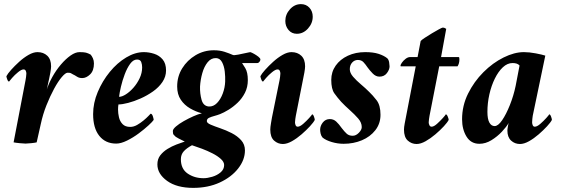

<svg xmlns="http://www.w3.org/2000/svg" viewBox="-20 -691 2729 932"><path d="M366 -438Q387 -438 397 -435.5Q407 -433 420 -426Q426 -419 431 -408Q436 -397 436 -383Q436 -348 417.5 -330Q399 -312 379 -312Q364 -312 353.5 -319Q343 -326 334 -330Q327 -334 323.5 -336Q320 -338 308 -338Q298 -338 280 -317Q262 -296 242.5 -260Q223 -224 205.5 -180Q188 -136 178 -89L158 0Q151 2 131.5 4Q112 6 104 6Q96 6 75.5 4Q55 2 46 0L104 -302Q105 -305 106.5 -317.5Q108 -330 108 -334Q108 -341 105 -347.5Q102 -354 94 -354Q84 -354 67.5 -340.5Q51 -327 38.5 -312.5Q26 -298 24 -295Q19 -295 15 -306Q11 -317 11 -321Q17 -333 34 -352Q51 -371 73 -391Q95 -411 118.5 -424.5Q142 -438 162 -438Q191 -438 209.5 -420.5Q228 -403 228 -369Q228 -359 224.5 -339Q221 -319 219 -311Q218 -306 215 -293Q212 -280 209.5 -267Q207 -254 205 -250Q215 -283 233.5 -316.5Q252 -350 275.5 -377.5Q299 -405 322.5 -421.5Q346 -438 366 -438Z M678 -438Q703 -438 728 -430Q753 -422 769.5 -402.5Q786 -383 786 -349Q786 -319 768.5 -293Q751 -267 722.5 -247Q694 -227 662.5 -213Q631 -199 602 -191.5Q573 -184 555 -184Q554 -182 553.5 -172.5Q553 -163 553 -159Q553 -141 557.5 -121.5Q562 -102 575 -88.5Q588 -75 612 -75Q629 -75 645.5 -84.5Q662 -94 676.5 -106Q691 -118 700.5 -128Q710 -138 711 -139Q718 -139 722 -126.5Q726 -114 726 -109Q721 -101 701 -82.5Q681 -64 653.5 -43.5Q626 -23 596.5 -8.5Q567 6 544 6Q492 6 462 -31.5Q432 -69 432 -137Q432 -191 454.5 -244.5Q477 -298 513 -342Q549 -386 592.5 -412Q636 -438 678 -438ZM558 -221Q572 -221 591 -233Q610 -245 628 -265.5Q646 -286 658 -311.5Q670 -337 670 -364Q670 -378 665.5 -390Q661 -402 645 -402Q627 -402 612 -381.5Q597 -361 585.5 -330.5Q574 -300 567 -270Q560 -240 558 -221Z M1155 -385Q1158 -381 1170.5 -360.5Q1183 -340 1183 -302Q1183 -268 1169 -240.5Q1155 -213 1133.5 -192.5Q1112 -172 1089 -158Q1066 -144 1048 -137Q1035 -132 1020 -128Q1005 -124 994.5 -119Q984 -114 984 -103Q984 -94 1002.5 -86Q1021 -78 1049 -68.5Q1077 -59 1104.5 -45Q1132 -31 1150.5 -10.5Q1169 10 1169 39Q1169 85 1136 127Q1103 169 1046.5 195Q990 221 918 221Q838 221 791 187Q744 153 744 107Q744 81 758 63Q772 45 793 32Q814 19 836.5 10.5Q859 2 877 -4Q877 -4 867.5 -8.5Q858 -13 847.5 -18.5Q837 -24 833 -27Q827 -33 823 -37Q819 -41 819 -55Q819 -64 834 -77Q849 -90 872 -103Q895 -116 918.5 -126.5Q942 -137 960 -141Q930 -149 902.5 -165Q875 -181 857.5 -207Q840 -233 840 -271Q840 -320 864.5 -359.5Q889 -399 929.5 -423Q970 -447 1018 -447Q1047 -447 1070 -439.5Q1093 -432 1111 -424Q1116 -422 1137 -426Q1158 -430 1175 -434Q1182 -435 1187 -436.5Q1192 -438 1195 -438Q1202 -436 1213.5 -429.5Q1225 -423 1234.5 -415.5Q1244 -408 1244 -402Q1244 -397 1239.5 -391Q1235 -385 1229 -385ZM1068 110Q1068 95 1052 80.5Q1036 66 1011.5 53.5Q987 41 960.5 31Q934 21 912 14Q886 28 872 43.5Q858 59 858 82Q858 129 891 151.5Q924 174 968 174Q987 174 1010.5 167Q1034 160 1051 145.5Q1068 131 1068 110ZM1029 -409Q1005 -410 988 -389Q971 -368 962 -336Q953 -304 951 -271Q950 -237 958.5 -206.5Q967 -176 994 -174Q1016 -173 1033.5 -191Q1051 -209 1061.5 -237.5Q1072 -266 1073 -295Q1074 -318 1071 -344Q1068 -370 1058 -389Q1048 -408 1029 -409Z M1337 -302Q1338 -305 1339.5 -317.5Q1341 -330 1341 -334Q1341 -341 1338 -347.5Q1335 -354 1327 -354Q1317 -354 1300.5 -340.5Q1284 -327 1271.5 -312.5Q1259 -298 1257 -295Q1252 -295 1248 -306Q1244 -317 1244 -321Q1250 -333 1267 -352Q1284 -371 1306 -391Q1328 -411 1351.5 -424.5Q1375 -438 1395 -438Q1424 -438 1442.5 -420.5Q1461 -403 1461 -369Q1461 -359 1457.5 -339Q1454 -319 1452 -311L1416 -129Q1415 -126 1413.5 -113.5Q1412 -101 1412 -97Q1412 -90 1415 -83Q1418 -76 1425 -76Q1436 -76 1452 -90Q1468 -104 1481 -118.5Q1494 -133 1495 -136Q1500 -136 1504 -125Q1508 -114 1508 -109Q1502 -97 1484.5 -78Q1467 -59 1444 -39Q1421 -19 1397 -5.5Q1373 8 1353 8Q1329 8 1310.5 -8.5Q1292 -25 1292 -62Q1292 -73 1295.5 -93.5Q1299 -114 1300 -120ZM1441 -671Q1466 -671 1482 -653.5Q1498 -636 1498 -610Q1498 -578 1475 -552.5Q1452 -527 1421 -527Q1396 -527 1380.5 -545.5Q1365 -564 1365 -589Q1365 -621 1387.5 -646Q1410 -671 1441 -671Z M1753 -438Q1792 -438 1818 -429.5Q1844 -421 1860 -408Q1867 -401 1869 -388Q1871 -375 1871 -369Q1871 -353 1858 -336Q1845 -319 1822 -319Q1804 -319 1789 -334.5Q1774 -350 1764 -364Q1754 -379 1744 -389.5Q1734 -400 1717 -400Q1701 -400 1689.5 -387.5Q1678 -375 1678 -355Q1678 -337 1694 -318.5Q1710 -300 1732 -281.5Q1754 -263 1772 -245Q1789 -229 1808 -204.5Q1827 -180 1827 -134Q1827 -91 1802 -59Q1777 -27 1736.5 -10Q1696 7 1648 7Q1619 7 1590.5 -1.5Q1562 -10 1546 -23Q1539 -31 1536.5 -42Q1534 -53 1534 -61Q1534 -80 1547 -96.5Q1560 -113 1581 -113Q1599 -113 1612 -101Q1625 -89 1639 -69Q1652 -52 1663 -42Q1674 -32 1692 -32Q1708 -32 1722 -46.5Q1736 -61 1736 -74Q1736 -96 1718.5 -116Q1701 -136 1678 -156.5Q1655 -177 1636 -197Q1618 -217 1603 -238Q1588 -259 1588 -303Q1588 -342 1609.5 -372.5Q1631 -403 1668.5 -420.5Q1706 -438 1753 -438Z M2007 -414 2022 -492Q2026 -497 2042 -507.5Q2058 -518 2077 -529.5Q2096 -541 2111 -549Q2126 -557 2129 -557Q2138 -557 2146 -551L2121 -414H2206Q2209 -414 2209.5 -410Q2210 -406 2210 -402Q2210 -383 2201 -369H2112L2065 -129Q2064 -125 2062.5 -113Q2061 -101 2061 -97Q2061 -90 2064.5 -83Q2068 -76 2075 -76Q2086 -76 2101.5 -90Q2117 -104 2130 -118.5Q2143 -133 2144 -136Q2149 -136 2153.5 -125Q2158 -114 2158 -109Q2152 -97 2134.5 -78Q2117 -59 2093.5 -39Q2070 -19 2046 -5.5Q2022 8 2002 8Q1978 8 1959.5 -8.5Q1941 -25 1941 -62Q1941 -73 1944.5 -91.5Q1948 -110 1950 -120L1998 -369H1926Q1924 -369 1924 -372Q1924 -377 1931 -387Q1938 -397 1949 -405.5Q1960 -414 1971 -414Z M2523 -438Q2549 -438 2580.5 -432Q2612 -426 2627 -421L2566 -129Q2565 -126 2564 -113.5Q2563 -101 2563 -97Q2563 -90 2566 -83Q2569 -76 2576 -76Q2587 -76 2603 -90Q2619 -104 2632 -118.5Q2645 -133 2646 -136Q2651 -136 2655 -125Q2659 -114 2659 -109Q2653 -97 2635.5 -78Q2618 -59 2595 -39Q2572 -19 2548 -5.5Q2524 8 2504 8Q2479 8 2461 -8.5Q2443 -25 2443 -57Q2443 -60 2443.5 -65Q2444 -70 2445 -75Q2446 -81 2447 -86Q2448 -91 2449 -94Q2439 -76 2416.5 -52Q2394 -28 2365.5 -10.5Q2337 7 2307 7Q2266 7 2244.5 -28Q2223 -63 2223 -112Q2223 -178 2252 -236.5Q2281 -295 2326.5 -340.5Q2372 -386 2424.5 -412Q2477 -438 2523 -438ZM2468 -385Q2443 -385 2421 -364.5Q2399 -344 2382 -309.5Q2365 -275 2355.5 -233Q2346 -191 2346 -148Q2346 -113 2355.5 -96Q2365 -79 2381 -79Q2398 -79 2417.5 -107.5Q2437 -136 2455 -181Q2473 -226 2483 -274L2502 -373Q2492 -385 2468 -385Z"/></svg>

Font: Amiri
Style: Bold Italic
Weight: 700
Italic angle: 10°
Designer: Khaled Hosny
Version: Version 0.113